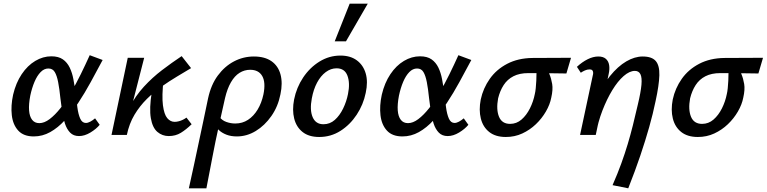

<svg xmlns="http://www.w3.org/2000/svg" viewBox="-20 -731 4153 1040"><path d="M163 8Q108 8 79 -23.5Q50 -55 44 -106.5Q38 -158 51 -218Q66 -282 97.5 -329Q129 -376 171 -401Q213 -426 258 -426Q297 -426 320.5 -409.5Q344 -393 357.5 -365Q371 -337 377.5 -302Q384 -267 389 -231Q394 -188 399 -150Q404 -112 414.5 -88.5Q425 -65 445 -65Q456 -65 469 -72Q482 -79 495 -90L520 -55Q501 -32 469.5 -13Q438 6 408 6Q378 6 360 -12.5Q342 -31 332 -61Q322 -91 316.5 -127.5Q311 -164 307 -200Q302 -250 295 -286Q288 -322 276.5 -341Q265 -360 242 -360Q219 -360 200 -340.5Q181 -321 167 -288Q153 -255 144 -213Q135 -166 137.5 -133Q140 -100 154 -82Q168 -64 193 -64Q220 -64 249 -86Q278 -108 307 -144.5Q336 -181 364 -229Q392 -277 417.5 -329Q443 -381 466 -432L536 -406Q504 -346 471.5 -286.5Q439 -227 404 -174Q369 -121 331.5 -80Q294 -39 252 -15.5Q210 8 163 8Z M635 0Q648 -85 681 -148.5Q714 -212 759.5 -261.5Q805 -311 857.5 -351Q910 -391 964 -427L1015 -362Q980 -341 939 -316.5Q898 -292 856 -262.5Q814 -233 775.5 -195Q737 -157 708.5 -109.5Q680 -62 667 0ZM584 0 672 -418H761L654 0ZM894 6Q859 6 832.5 -16.5Q806 -39 797 -91Q788 -143 802 -232L866 -300Q856 -211 862.5 -161Q869 -111 886 -91Q903 -71 926 -71Q936 -71 948 -74Q960 -77 971 -82.5Q982 -88 990 -94L1018 -58Q988 -29 959.5 -11.5Q931 6 894 6Z M1003 289Q1017 225 1030.5 163.5Q1044 102 1056.5 41.5Q1069 -19 1082 -78.5Q1095 -138 1107 -198Q1123 -272 1160 -322Q1197 -372 1247.5 -398.5Q1298 -425 1355 -425Q1414 -425 1450.5 -399.5Q1487 -374 1499.5 -327.5Q1512 -281 1499 -220Q1486 -154 1450 -102.5Q1414 -51 1365.5 -21.5Q1317 8 1263 8Q1231 8 1206.5 -1.5Q1182 -11 1165.5 -26.5Q1149 -42 1143 -58L1169 -98Q1182 -79 1206 -70.5Q1230 -62 1254 -62Q1293 -62 1323.5 -82Q1354 -102 1375.5 -137.5Q1397 -173 1407 -220Q1420 -285 1400.5 -319Q1381 -353 1335 -353Q1304 -353 1277.5 -336.5Q1251 -320 1231 -285.5Q1211 -251 1199 -200Q1181 -119 1168.5 -63.5Q1156 -8 1147.5 34Q1139 76 1132 112.5Q1125 149 1117 190.5Q1109 232 1098 289Z M1709 11Q1653 11 1619 -16Q1585 -43 1573.5 -89Q1562 -135 1573 -192Q1586 -257 1622 -311Q1658 -365 1710.5 -397.5Q1763 -430 1824 -430Q1878 -430 1913 -404Q1948 -378 1961 -333Q1974 -288 1961 -228Q1948 -164 1912 -109.5Q1876 -55 1824 -22Q1772 11 1709 11ZM1732 -58Q1767 -58 1793.5 -81.5Q1820 -105 1838.5 -143Q1857 -181 1865 -222Q1877 -281 1862 -321Q1847 -361 1803 -361Q1772 -361 1744.5 -340.5Q1717 -320 1697.5 -283.5Q1678 -247 1669 -198Q1657 -135 1673.5 -96.5Q1690 -58 1732 -58ZM1793 -507 1874 -711H1972L1854 -507Z M2160 8Q2105 8 2076 -23.5Q2047 -55 2041 -106.5Q2035 -158 2048 -218Q2063 -282 2094.5 -329Q2126 -376 2168 -401Q2210 -426 2255 -426Q2294 -426 2317.5 -409.5Q2341 -393 2354.5 -365Q2368 -337 2374.5 -302Q2381 -267 2386 -231Q2391 -188 2396 -150Q2401 -112 2411.5 -88.5Q2422 -65 2442 -65Q2453 -65 2466 -72Q2479 -79 2492 -90L2517 -55Q2498 -32 2466.5 -13Q2435 6 2405 6Q2375 6 2357 -12.5Q2339 -31 2329 -61Q2319 -91 2313.5 -127.5Q2308 -164 2304 -200Q2299 -250 2292 -286Q2285 -322 2273.5 -341Q2262 -360 2239 -360Q2216 -360 2197 -340.5Q2178 -321 2164 -288Q2150 -255 2141 -213Q2132 -166 2134.5 -133Q2137 -100 2151 -82Q2165 -64 2190 -64Q2217 -64 2246 -86Q2275 -108 2304 -144.5Q2333 -181 2361 -229Q2389 -277 2414.5 -329Q2440 -381 2463 -432L2533 -406Q2501 -346 2468.5 -286.5Q2436 -227 2401 -174Q2366 -121 2328.5 -80Q2291 -39 2249 -15.5Q2207 8 2160 8Z M2720 11Q2664 11 2630 -16Q2596 -43 2584.5 -89Q2573 -135 2584 -192Q2597 -253 2633 -304Q2669 -355 2727.5 -385.5Q2786 -416 2863 -417L3073 -418L3048 -333Q2989 -334 2939.5 -334.5Q2890 -335 2842 -335Q2794 -335 2761 -318Q2728 -301 2708 -270Q2688 -239 2678 -198Q2667 -137 2683 -98.5Q2699 -60 2743 -60Q2778 -60 2805 -83.5Q2832 -107 2850.5 -144Q2869 -181 2877 -222Q2880 -234 2882 -253.5Q2884 -273 2885 -294.5Q2886 -316 2886 -334.5Q2886 -353 2884 -361L2939 -373Q2946 -353 2956 -329.5Q2966 -306 2971 -276Q2976 -246 2966 -202Q2959 -165 2937 -127Q2915 -89 2882.5 -58Q2850 -27 2809 -8Q2768 11 2720 11Z M3298 272Q3326 208 3345.5 154Q3365 100 3380 50Q3395 0 3408 -52Q3421 -104 3435 -165Q3451 -232 3454.5 -271.5Q3458 -311 3449 -329Q3440 -347 3419 -347Q3390 -347 3358 -319Q3326 -291 3296.5 -242.5Q3267 -194 3243 -132Q3219 -70 3207 0H3144Q3168 -107 3204.5 -186.5Q3241 -266 3284 -319Q3327 -372 3372.5 -398.5Q3418 -425 3461 -425Q3511 -425 3532 -400.5Q3553 -376 3551.5 -323Q3550 -270 3531 -183Q3517 -115 3496.5 -42.5Q3476 30 3448.5 111.5Q3421 193 3383 289ZM3122 0 3191 -323Q3193 -329 3193 -336.5Q3193 -344 3189 -349.5Q3185 -355 3173 -355Q3161 -355 3148.5 -349.5Q3136 -344 3126 -337L3105 -369Q3133 -395 3163 -410Q3193 -425 3221 -425Q3247 -425 3261.5 -412.5Q3276 -400 3279.5 -378.5Q3283 -357 3277 -330L3207 0Z M3760 11Q3704 11 3670 -16Q3636 -43 3624.5 -89Q3613 -135 3624 -192Q3637 -253 3673 -304Q3709 -355 3767.5 -385.5Q3826 -416 3903 -417L4113 -418L4088 -333Q4029 -334 3979.5 -334.5Q3930 -335 3882 -335Q3834 -335 3801 -318Q3768 -301 3748 -270Q3728 -239 3718 -198Q3707 -137 3723 -98.5Q3739 -60 3783 -60Q3818 -60 3845 -83.5Q3872 -107 3890.5 -144Q3909 -181 3917 -222Q3920 -234 3922 -253.5Q3924 -273 3925 -294.5Q3926 -316 3926 -334.5Q3926 -353 3924 -361L3979 -373Q3986 -353 3996 -329.5Q4006 -306 4011 -276Q4016 -246 4006 -202Q3999 -165 3977 -127Q3955 -89 3922.5 -58Q3890 -27 3849 -8Q3808 11 3760 11Z"/></svg>

Font: Ysabeau Infant SemiBold
Style: Italic
Weight: 600
Italic angle: -12°
Designer: Christian Thalmann (Catharsis Fonts)
Version: Version 2.002; featfreeze: ss01,ss02,lnum